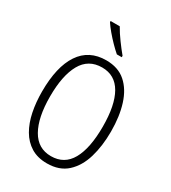

<svg xmlns="http://www.w3.org/2000/svg" viewBox="-226 -1061 1054 1184"><g transform="rotate(30 301.0 -468.5)"><path d="M547 -358Q547 -255 522.5 -172Q498 -89 444 -39.5Q390 10 302 10Q235 10 188 -19Q141 -48 111.5 -99Q82 -150 68.5 -216.5Q55 -283 55 -359Q55 -536 118 -630Q181 -724 303 -724Q388 -724 441.5 -677Q495 -630 521 -547.5Q547 -465 547 -358ZM113 -358Q113 -208 160.5 -124.5Q208 -41 301 -41Q396 -41 442 -123Q488 -205 488 -358Q488 -511 441.5 -592Q395 -673 303 -673Q206 -673 159.5 -590Q113 -507 113 -358ZM269 -947Q289 -911 319 -870Q349 -829 375 -798V-788H340Q318 -807 292 -833.5Q266 -860 242.5 -888Q219 -916 204 -939V-947Z"/></g></svg>

Font: Noto Sans Lao Condensed Light
Style: Regular
Weight: 300
Width: 3
Designer: Monotype Design Team
Foundry: Monotype Imaging Inc.
Version: Version 2.003; ttfautohint (v1.8.4.7-5d5b)